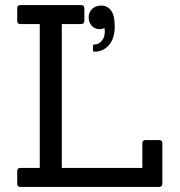

<svg xmlns="http://www.w3.org/2000/svg" viewBox="-20 -738 710 758"><path d="M347 -540V-557Q347 -563 358 -563Q369 -563 381.5 -576.5Q394 -590 394 -616L392 -628Q387 -623 371 -623Q355 -623 342.5 -636Q330 -649 330 -669Q330 -689 343.5 -702.5Q357 -716 380 -716Q403 -716 418 -697Q433 -678 433 -632.5Q433 -587 410.5 -560.5Q388 -534 353 -534Q347 -534 347 -540ZM608 0H61Q48 0 48 -12V-63Q48 -75 61 -75H137V-643H61Q48 -643 48 -655V-706Q48 -718 61 -718H300Q313 -718 313 -705V-656Q313 -643 300 -643H224V-75H542V-173Q542 -185 555 -185H609Q621 -185 621 -173V-13Q621 0 608 0Z"/></svg>

Font: Sanchez
Style: Regular
Weight: 400
Designer: Daniel Hernández
Foundry: LatinoType
Version: Version 1.001